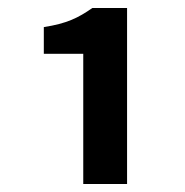

<svg xmlns="http://www.w3.org/2000/svg" viewBox="-20 -894 464 482"><path d="M189 -432H299V-874H212C176 -849 148 -835 90 -826V-759H189Z"/></svg>

Font: Source Han Sans Old Style Bold
Style: Regular
Weight: 700
Designer: Ryoko NISHIZUKA (kana & ideographs); Paul D. Hunt (Latin, Greek & Cyrillic); Wenlong ZHANG (bopomofo); Sandoll Communica
Foundry: Adobe Systems Incorporated
Version: Version 1.004;PS 1.004;hotconv 1.0.81;makeotf.lib2.5.63406